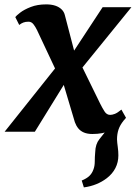

<svg xmlns="http://www.w3.org/2000/svg" viewBox="-48 -586 604 854"><path d="M325 247.5 315.5 217Q337.5 208 349.5 196.5Q361.5 185 367.5 168Q373.5 152.5 373.5 132.5Q373.5 112.5 375.5 90.5Q376.5 55 394 33.2Q411.5 11.5 425.5 -6.5L501.5 -49Q486 -30 479.2 -10Q472.5 10 472.5 34Q473 48 475.8 67.5Q478.5 87 478.5 105Q478.5 136 465.2 161.8Q452 187.5 426.5 207Q405.5 223 380.2 233.2Q355 243.5 325 247.5ZM363 10Q341 10 325.5 3.5Q310 -3 300.2 -15Q290.5 -27 285 -42.5L219 -264L266 -257.5L107 0H-27.5L233.5 -327.5L222 -228L116.5 -452.5Q110 -466 101 -477.8Q92 -489.5 79 -489.5Q65.5 -489.5 55.8 -485.8Q46 -482 37.5 -475L20 -510Q24.5 -516.5 42 -530Q59.5 -543.5 89 -555Q118.5 -566.5 157.5 -566.5Q180.5 -566.5 197.8 -560.8Q215 -555 226 -544.2Q237 -533.5 240.5 -518.5L296.5 -304L249.5 -312L408.5 -554H536.5L281.5 -240L293 -338.5L397.5 -125Q407 -106 416.8 -90.5Q426.5 -75 442 -75Q451 -75 462.8 -79.5Q474.5 -84 492 -98.5L512.5 -62Q508 -55.5 490.5 -37.8Q473 -20 441.5 -5Q410 10 363 10Z"/></svg>

Font: Merriweather 20pt
Style: Bold Italic
Weight: 700
Italic angle: -7.8°
Version: Version 2.101